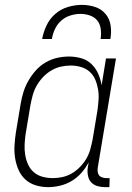

<svg xmlns="http://www.w3.org/2000/svg" viewBox="-20 -760 540 788"><path d="M177 8Q151 8 126.5 0.5Q102 -7 84 -23.5Q66 -40 56 -63Q46 -86 42 -111Q38 -136 39.5 -162.5Q41 -189 45 -215L65 -335Q69 -359 76.5 -383Q84 -407 97 -429.5Q110 -452 127.5 -471.5Q145 -491 167.5 -504Q190 -517 214.5 -522.5Q239 -528 263 -528Q289 -528 313.5 -521Q338 -514 355.5 -497Q373 -480 383 -457.5Q393 -435 397 -410L415 -520H456L381 -71Q380 -63 381 -54.5Q382 -46 387 -40Q392 -34 400.5 -31.5Q409 -29 417 -29H430L429 8H410Q394 8 379 3.5Q364 -1 354 -12Q344 -23 341 -39Q338 -55 340 -71L344 -94Q332 -71 314.5 -51Q297 -31 274.5 -17.5Q252 -4 227 2Q202 8 177 8ZM197 -29Q217 -29 237 -33.5Q257 -38 275 -48.5Q293 -59 308.5 -75Q324 -91 334.5 -109Q345 -127 350.5 -147Q356 -167 360 -187L380 -307Q383 -329 384.5 -350.5Q386 -372 382.5 -393Q379 -414 371 -433Q363 -452 348 -465.5Q333 -479 312.5 -485Q292 -491 270 -491Q250 -491 230 -486.5Q210 -482 191 -471Q172 -460 156.5 -443.5Q141 -427 130.5 -408.5Q120 -390 114.5 -370Q109 -350 105 -329L85 -209Q82 -188 81 -166.5Q80 -145 83.5 -124Q87 -103 95.5 -84.5Q104 -66 119 -53Q134 -40 154.5 -34.5Q175 -29 197 -29ZM153 -600Q158 -628 171 -655.5Q184 -683 207 -703Q230 -723 259 -731.5Q288 -740 316 -740Q344 -740 370 -731.5Q396 -723 413 -703Q430 -683 434 -655.5Q438 -628 433 -600H393Q396 -620 393.5 -640.5Q391 -661 379.5 -675.5Q368 -690 349 -696.5Q330 -703 310 -703Q290 -703 269 -696.5Q248 -690 231.5 -675.5Q215 -661 205.5 -640.5Q196 -620 193 -600Z"/></svg>

Font: Iosevka Curly Slab Extralight
Style: Italic
Weight: 200
Italic angle: -9°
Monospace: yes
Designer: Belleve Invis
Foundry: Belleve Invis
Version: Version 22.1.2; ttfautohint (v1.8.4)